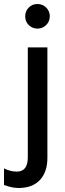

<svg xmlns="http://www.w3.org/2000/svg" viewBox="-64 -744 326 960"><path d="M123 -724Q149 -724 167 -706Q185 -688 185 -662.5Q185 -637 167 -619Q149 -601 123.5 -601Q98 -601 80 -618.5Q62 -636 62 -662Q62 -688 79.5 -706Q97 -724 123 -724ZM173 45Q173 116 135.5 156Q98 196 29 196Q-3 196 -44 181V98Q-12 114 20 114Q75 114 75 43V-507H173Z"/></svg>

Font: Hind Mysuru Medium
Style: Regular
Weight: 500
Designer: Manushi Parikh, Hitesh Malaviya
Foundry: Indian Type Foundry
Version: Version 0.703;PS 1.0;hotconv 1.0.86;makeotf.lib2.5.63406